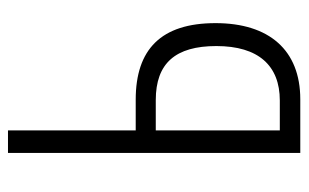

<svg xmlns="http://www.w3.org/2000/svg" viewBox="-162 -592 754 469"><g transform="rotate(-90 214.5 -357.0)"><path d="M76 0H207C327 0 393 -76 393 -207C393 -340 329 -402 206 -402H131V-714H76ZM131 -50V-353H205C295 -353 337 -305 337 -205C337 -102 289 -50 204 -50Z"/></g></svg>

Font: Noto Sans UI Condensed Light
Style: Regular
Weight: 300
Width: 3
Designer: Monotype Design Team
Foundry: Monotype Imaging Inc.
Version: Version 1.901